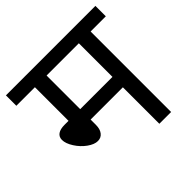

<svg xmlns="http://www.w3.org/2000/svg" viewBox="-159 -776 929 929"><g transform="rotate(-45 306.0 -311.0)"><path d="M427.7 -320.8V-550.8H207V-320.8ZM612.3 -550.8H508.3V0H427.7V-249.5H207V-213.4Q207 -184.1 193.8 -167.5Q180.7 -150.9 158.7 -150.9Q135.3 -150.9 106.9 -171.1Q78.6 -191.4 58.8 -222.4Q39.1 -253.4 39.1 -277.8Q39.1 -298.8 54.7 -309.8Q70.3 -320.8 100.1 -320.8H127V-550.8H0V-622.1H612.3Z"/></g></svg>

Font: NotoSans
Style: Regular
Weight: 400
Designer: Monotype Design team
Foundry: Monotype Imaging Inc.
Version: Version 1.04; ttfautohint (v1.4.1)